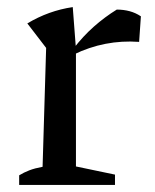

<svg xmlns="http://www.w3.org/2000/svg" viewBox="-20 -521 436 541"><path d="M372 -403Q275 -410 187 -367V-384Q214 -419 244.5 -446Q275 -473 309 -494Q328 -494 345 -489.5Q362 -485 377 -475ZM34 0V-27Q47 -35 62.5 -41Q78 -47 100 -51L110 -386L57 -455Q117 -491 185 -501L194 -383V-52L304 -29V0Z"/></svg>

Font: Piazzolla Thin Medium
Style: Regular
Weight: 500
Version: Version 2.005